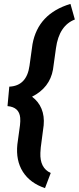

<svg xmlns="http://www.w3.org/2000/svg" viewBox="-20 -802 409 998"><path d="M213.9 175.8Q136.7 149.9 99.1 91.3Q61.5 32.2 70.3 -51.8L84 -151.9Q86.4 -172.4 85 -189.9Q80.1 -245.1 19 -250.5L28.3 -351.6Q118.7 -355.5 133.3 -460L148.9 -572.3Q177.7 -731 346.2 -781.7L369.1 -700.7Q287.1 -668.9 271 -552.2L255.4 -440.4Q238.8 -346.2 146.5 -299.3Q180.2 -274.4 195.8 -236.6Q211.4 -198.7 207 -150.9L191.9 -35.6L189.9 -7.8Q186.5 71.3 243.7 97.2Z"/></svg>

Font: RobotoInd
Style: Bold Italic
Weight: 700
Italic angle: -12°
Designer: Google
Version: Version 2.001150; 2014